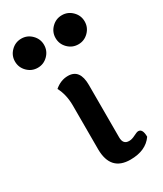

<svg xmlns="http://www.w3.org/2000/svg" viewBox="-203 -722 677 796"><g transform="rotate(-30 135.5 -324.5)"><path d="M179.2 5.9Q85 5.9 84 -97.7V-307.1Q84 -360.8 63 -399.4Q92.3 -424.8 127 -424.8Q184.1 -424.8 184.1 -349.1V-97.7Q184.1 -64 212.9 -64Q226.6 -64 242.4 -72.3Q258.3 -80.6 265.1 -80.6Q286.1 -80.6 286.1 -42Q252.9 5.9 179.2 5.9ZM231.4 -516.1Q202.6 -516.1 182.1 -536.6Q161.6 -557.1 161.6 -585.9Q161.6 -614.3 182.1 -634.8Q202.6 -655.3 231.4 -655.3Q259.8 -655.3 280.3 -634.8Q300.8 -614.3 300.8 -585.9Q300.8 -557.1 280.3 -536.6Q259.8 -516.1 231.4 -516.1ZM37.1 -516.1Q8.3 -516.1 -12.2 -536.6Q-32.7 -557.1 -32.7 -585.9Q-32.7 -614.3 -12.2 -634.8Q8.3 -655.3 37.1 -655.3Q65.4 -655.3 85.9 -634.8Q106.4 -614.3 106.4 -585.9Q106.4 -557.1 85.9 -536.6Q65.4 -516.1 37.1 -516.1Z"/></g></svg>

Font: Bainsley
Style: Regular
Weight: 400
Designer: Paul James MIller
Foundry: High-Logic / Made with FontCreator
Version: Version 1.411;March 28, 2021;FontCreator 13.0.0.2683 64-bit